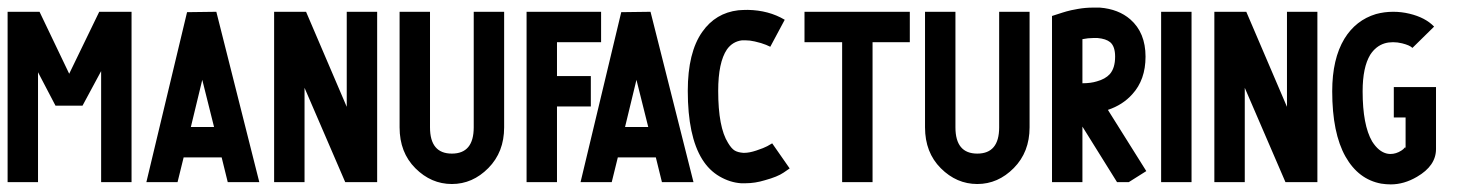

<svg xmlns="http://www.w3.org/2000/svg" viewBox="-20 -599 3836 505"><path d="M0 -568H84L162 -405L241 -568H326V-120H246V-412L197 -321H126L80 -409V-120H0Z M549 -568 662 -120H661H579L563 -185H463L447 -120H365L472 -567ZM512 -389 482 -265H543Z M701 -568H785L892 -318V-568H972V-120H888L781 -368V-120H701Z M1031 -568H1111V-264Q1111 -195 1168.5 -195Q1226 -195 1226 -264V-568H1306V-264Q1306 -199 1264.5 -157Q1223 -115 1168.5 -115Q1114 -115 1072.5 -156.5Q1031 -198 1031 -264Z M1365 -568H1561V-488H1445V-399H1534V-319H1445V-120H1365Z M1691 -568 1804 -120H1803H1721L1705 -185H1605L1589 -120H1507L1614 -567ZM1654 -389 1624 -265H1685Z M1947 -573Q2002 -572 2044 -547L2006 -476L1995 -481Q1983 -486 1965 -490Q1952 -493 1940 -493Q1935 -493 1932 -493Q1907 -490 1892 -469Q1869 -435 1869 -360Q1869 -264 1895 -223Q1904 -208 1912.5 -203Q1921 -198 1935 -197Q1937 -197 1938 -197Q1951 -197 1969 -203Q1990 -210 1998 -214.5Q2006 -219 2011 -222L2057 -156L2041 -145Q2025 -134 1992 -125Q1966 -117 1941 -117Q1935 -117 1929 -117Q1900 -119 1872.5 -135Q1845 -151 1827 -180Q1789 -241 1789 -360Q1789 -461 1827 -515Q1862 -565 1922 -572Q1935 -573 1947 -573Z M2096 -568H2373V-488H2275V-120H2195V-488H2096Z M2413 -568H2493V-264Q2493 -195 2550.5 -195Q2608 -195 2608 -264V-568H2688V-264Q2688 -199 2646.5 -157Q2605 -115 2550.5 -115Q2496 -115 2454.5 -156.5Q2413 -198 2413 -264Z M2855 -499Q2842 -499 2827 -496V-380Q2849 -380 2865 -385Q2887 -391 2899 -404Q2913 -420 2913 -450Q2913 -477 2900 -488Q2889 -497 2867 -499Q2861 -499 2855 -499ZM2854 -579Q2864 -579 2873 -579Q2922 -575 2953 -548Q2993 -513 2993 -450Q2993 -389 2958 -351Q2933 -323 2894 -310L2995 -149L2949 -120H2918L2827 -266V-120H2747V-557L2775 -566L2785 -569Q2795 -572 2815 -575.5Q2835 -579 2854 -579Z M3034 -568H3114V-120H3034Z M3174 -568H3258L3365 -318V-568H3445V-120H3361L3254 -368V-120H3174Z M3645 -568Q3666 -568 3687 -563Q3729 -553 3752 -529L3695 -473Q3688 -480 3668 -485Q3656 -488 3644 -488Q3632 -488 3622 -485Q3599 -478 3584 -455Q3564 -422 3564 -359Q3564 -270 3589 -227Q3606 -200 3628 -195Q3633 -194 3637 -194Q3652 -194 3666 -203Q3671 -206 3675 -211L3676 -212L3677 -208V-290H3646V-370H3757V-207Q3757 -163 3707 -134Q3673 -114 3638 -114Q3626 -114 3613 -116Q3553 -127 3519 -187Q3484 -249 3484 -359Q3484 -444 3516 -497Q3546 -546 3599 -562Q3621 -568 3644 -568Z"/></svg>

Font: Satisfactory Mid
Style: Regular
Weight: 400
Designer: Sadat Fauzi
Foundry: Intuisi Creative
Version: Version 001.000